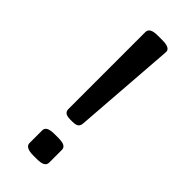

<svg xmlns="http://www.w3.org/2000/svg" viewBox="-230 -741 782 782"><g transform="rotate(45 161.0 -350.0)"><path d="M155 -208Q135 -208 127 -214.5Q119 -221 119 -233V-676Q119 -689 130 -695.5Q141 -702 165 -702H192Q215 -702 226.5 -695.5Q238 -689 236 -675L203 -233Q202 -221 194.5 -214.5Q187 -208 166 -208ZM152 2Q128 2 116.5 -4.5Q105 -11 105 -23V-96Q105 -109 116.5 -115Q128 -121 152 -121H171Q197 -121 207.5 -115Q218 -109 218 -96V-23Q218 -11 207.5 -4.5Q197 2 171 2Z"/></g></svg>

Font: Asap Expanded Medium
Style: Regular
Weight: 500
Width: 7
Designer: Pablo Cosgaya
Foundry: Omnibus-Type
Version: Version 3.001